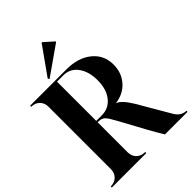

<svg xmlns="http://www.w3.org/2000/svg" viewBox="-275 -1115 1245 1245"><g transform="rotate(-45 347.0 -493.0)"><path d="M212 -783 205 -793 342 -986H347L412 -928V-923ZM0 0V-10Q36 -10 58 -32Q80 -54 80 -90V-660Q80 -696 58 -718Q36 -740 0 -740V-750H334Q441 -750 506.5 -696.5Q572 -643 572 -556Q572 -482 527 -430Q482 -378 405 -368Q443 -356 491 -276L617 -60Q646 -10 694 -10V0H487Q457 -49 429 -100L331 -280Q303 -332 287 -348Q271 -364 244 -364H234V-90Q234 -54 256 -32Q278 -10 314 -10H316V0ZM234 -377H285Q349 -377 388 -426.5Q427 -476 427 -557Q427 -638 390 -687.5Q353 -737 292 -737H234Z"/></g></svg>

Font: Gloock
Style: Regular
Weight: 400
Designer: Duarte Pinto
Foundry: Duarte Pinto
Version: Version 1.000